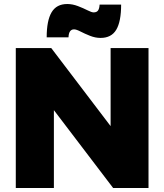

<svg xmlns="http://www.w3.org/2000/svg" viewBox="-20 -942 823 962"><path d="M351.1 -794.9Q324.7 -794.9 323.2 -754.9H213.9Q213.9 -838.9 238.5 -880.4Q263.2 -921.9 316.9 -921.9Q343.3 -921.9 370.6 -911.4Q397.9 -900.9 418.5 -890.4Q439 -879.9 449.2 -879.9Q464.4 -879.9 471.2 -889.4Q478 -898.9 479 -918.9H586.9Q586.9 -834 562.5 -793Q538.1 -752 483.9 -752Q457.5 -752 430.7 -762.7Q403.8 -773.4 383.1 -784.2Q362.3 -794.9 351.1 -794.9ZM534.2 -701.2H724.1V0H546.9L250 -390.1V0H59.1V-701.2H236.8L534.2 -310.1Z"/></svg>

Font: Montserrat arm ExtraBold
Style: Regular
Weight: 800
Designer: Julieta Ulanovsky
Foundry: Julieta Ulanovsky
Version: Version 6.000;PS 006.000;hotconv 1.0.88;makeotf.lib2.5.64775